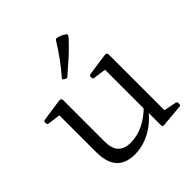

<svg xmlns="http://www.w3.org/2000/svg" viewBox="-200 -900 1057 1057"><g transform="rotate(-45 328.5 -371.0)"><path d="M540 -162V-24L521 -53L614 -35Q622 -32 622 -24V-14Q622 -6 613 -5L481 7Q475 8 471.5 5Q468 2 468 -6V-119L466 -128V-162ZM254 8Q182 8 146.5 -32Q111 -72 111 -152V-319H185V-159Q185 -54 282 -54Q386 -54 479 -150L486 -123Q460 -86 423.5 -56Q387 -26 343.5 -9Q300 8 254 8ZM466 -162V-319H540V-162ZM111 -319V-465L129 -436L36 -449Q28 -450 28 -459V-469Q28 -477 37 -478L161 -496Q174 -498 179.5 -495Q185 -492 185 -481V-319ZM466 -319V-465L484 -436L391 -449Q383 -450 383 -459V-469Q383 -477 392 -478L516 -496Q529 -498 534.5 -495Q540 -492 540 -481V-319ZM291 -557Q286 -552 278 -556L267 -563Q260 -568 266 -574Q301 -615 332 -657.5Q363 -700 390 -744Q395 -751 403 -750Q413 -748 425.5 -743Q438 -738 448 -731Q454 -727 456.5 -723.5Q459 -720 456 -714.5Q453 -709 444 -699Q409 -661 370.5 -626.5Q332 -592 291 -557Z"/></g></svg>

Font: Hahmlet Light
Style: Regular
Weight: 300
Designer: Minjoo Ham & Mark Frömberg
Foundry: hypertype
Version: Version 1.002